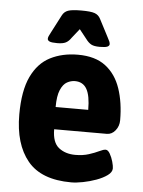

<svg xmlns="http://www.w3.org/2000/svg" viewBox="-52 -760 602 810"><g transform="rotate(5 248.5 -355.0)"><path d="M280 8Q153 8 95 -62.5Q37 -133 37 -258Q37 -359 65.5 -419Q94 -479 145 -505Q196 -531 262 -531Q335 -531 379 -497.5Q423 -464 443 -405Q463 -346 463 -271Q463 -246 448 -227.5Q433 -209 412 -209H189Q189 -153 217 -131Q245 -109 287 -109Q319 -109 344 -117Q369 -125 386.5 -133.5Q404 -142 413 -142Q423 -142 431.5 -127Q440 -112 445 -94Q450 -76 450 -66Q450 -50 431.5 -36.5Q413 -23 385.5 -13Q358 -3 329.5 2.5Q301 8 280 8ZM187 -303H325Q325 -363 309 -391Q293 -419 259 -419Q242 -419 225.5 -410Q209 -401 198 -375.5Q187 -350 187 -303ZM170 -572Q146 -572 137.5 -576Q129 -580 129 -587Q129 -592 131.5 -598Q134 -604 140 -615L179 -690Q187 -706 203.5 -712Q220 -718 260 -718Q300 -718 316.5 -712Q333 -706 341 -690L380 -615Q386 -604 388.5 -598Q391 -592 391 -587Q391 -580 382.5 -576Q374 -572 350 -572Q326 -572 314 -578.5Q302 -585 291 -600L260 -639L229 -600Q219 -585 206.5 -578.5Q194 -572 170 -572Z"/></g></svg>

Font: Asap Semi Condensed
Style: Bold
Weight: 700
Width: 4
Designer: Pablo Cosgaya
Foundry: Omnibus-Type
Version: Version 3.001; ttfautohint (v1.8.4.7-5d5b)